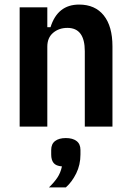

<svg xmlns="http://www.w3.org/2000/svg" viewBox="-20 -554 572 840"><path d="M66 0V-522H187V-435H201Q232 -534 326 -534Q396 -534 434 -486.5Q472 -439 472 -351V0H351V-330Q351 -432 275 -432Q238 -432 212.5 -410.5Q187 -389 187 -350V0ZM268 50Q298 50 315 63Q332 76 332 102V122Q332 167 313.5 204.5Q295 242 268 266H194Q217 244 231 223Q245 202 251 174Q225 172 214.5 159Q204 146 204 122V102Q204 76 221 63Q238 50 268 50Z"/></svg>

Font: IBM Plex Sans Condensed SemiBold
Style: Regular
Weight: 600
Width: 3
Designer: Mike Abbink, Paul van der Laan, Pieter van Rosmalen
Foundry: Bold Monday
Version: Version 1.3